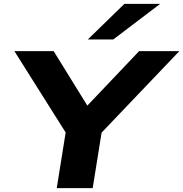

<svg xmlns="http://www.w3.org/2000/svg" viewBox="-20 -968 943 988"><path d="M272 0 330 -362 342 -248 54 -705H256L431 -422H427L696 -705H903L467 -248L515 -362L457 0ZM432 -765 620 -948H804L563 -765Z"/></svg>

Font: Nunito Sans 7pt Expanded ExtraBold
Style: Italic
Weight: 800
Width: 7
Italic angle: -9°
Designer: Vernon Adams
Foundry: Vernon Adams
Version: Version 3.101;gftools[0.9.27]